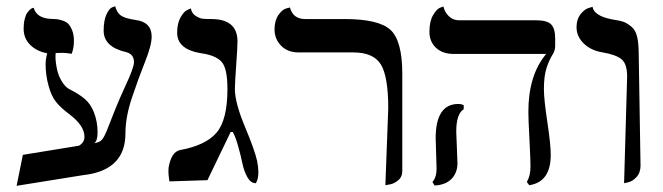

<svg xmlns="http://www.w3.org/2000/svg" viewBox="-20 -581 2124 615"><path d="M131.3 -410.2Q97.7 -416.5 76.7 -437.3Q55.7 -458 55.7 -489.3Q55.7 -506.3 59.1 -519.8Q62.5 -533.2 67.1 -539.8Q71.8 -546.4 76.4 -550.5Q81.1 -554.7 84.5 -555.2L87.9 -556.2Q97.2 -522.5 143.6 -520.5Q155.3 -520 161.9 -519.5Q168.5 -519 180.4 -515.1Q192.4 -511.2 199 -504.4Q205.6 -497.6 211.2 -483.6Q216.8 -469.7 216.8 -449.7Q216.8 -426.8 209.5 -408.7Q191.4 -412.1 175.3 -411.6Q168 -411.6 158.2 -411.1Q157.7 -405.8 157.7 -399.4Q157.7 -381.3 163.1 -356.9Q167.5 -337.4 178.7 -319.3Q189.9 -301.3 203.1 -294.9Q232.4 -280.3 251.2 -264.4Q270 -248.5 280.3 -222.7Q293 -190.4 292.5 -156.7Q292.5 -129.4 281.7 -122.1Q294.4 -124.5 301.3 -128.9Q308.1 -133.3 314.9 -146.7Q321.8 -160.2 327.6 -176.3Q333.5 -192.4 348.4 -229.2Q363.3 -266.1 381.8 -306.2Q408.7 -363.3 409.2 -381.8Q409.2 -407.7 383.8 -414.1Q312 -430.7 312 -482.9Q312 -515.1 321 -534.7Q330.1 -554.2 339.4 -557.6L349.1 -561Q354 -541 366.9 -531.5Q379.9 -522 414.1 -517.1Q465.8 -510.3 465.8 -463.9Q465.8 -436 444.8 -383.5Q423.8 -331.1 402.8 -268.6Q381.8 -206.1 381.8 -153.8Q381.8 -34.7 246.1 -20L33.2 14.2L53.2 -85L232.9 -114.3Q250.5 -124.5 250.5 -143.1Q250.5 -178.2 203.1 -214.4Q173.8 -236.3 159.2 -254.9Q144.5 -273.4 135.7 -305.7Q126 -340.3 126 -376.5Q126.5 -393.6 131.3 -410.2Z M732.4 -295.9Q732.4 -252 764.4 -175.5Q796.4 -99.1 803.7 -64.9Q807.6 -44.9 807.6 -29.8Q807.6 -5.9 799.3 5.9Q783.2 5.9 772.5 -13.2Q761.7 -32.2 756.6 -57.1Q751.5 -82 742.9 -112.5Q734.4 -143.1 725.6 -158.2H718.8L644.5 -3.9L522.5 0Q522.5 -2 521 -12.5Q519.5 -22.9 519.5 -30.8Q519.5 -40.5 520.5 -46.9Q529.3 -93.8 555.7 -100.1Q638.7 -115.2 673.6 -156Q708.5 -196.8 708.5 -295.9Q708.5 -362.8 689.5 -383.3Q670.4 -403.8 625.5 -410.2Q547.4 -422.4 547.4 -476.1Q547.4 -505.9 558.3 -525.4Q569.3 -544.9 580.6 -549.3L591.3 -554.2Q594.2 -538.1 606.9 -530Q619.6 -522 629.2 -521Q638.7 -520 656.7 -520Q740.7 -520 740.7 -448.2Q740.7 -430.2 736.6 -372.6Q732.4 -314.9 732.4 -295.9Z M1214.4 12.2 1223.6 -233.9Q1223.6 -335.9 1200 -374.5Q1176.3 -413.1 1111.3 -413.1H936.5Q901.4 -413.1 880.4 -434.6Q859.4 -456.1 859.4 -486.8Q859.4 -514.6 871.3 -532.2Q883.3 -549.8 896 -553.7L908.7 -557.1Q918.5 -520 957.5 -520H1083.5Q1193.4 -520 1231 -485.1Q1268.6 -450.2 1268.6 -344.2V-33.2Q1268.6 -14.2 1255.1 -3.2Q1241.7 7.8 1228 9.8Z M1441.4 -159.2Q1441.4 -150.4 1443.4 -109.1Q1445.3 -67.9 1445.3 -58.1Q1445.3 -28.3 1426.8 -8.5Q1408.2 11.2 1372.1 13.2L1365.2 2Q1378.4 -13.2 1378.4 -41Q1378.4 -49.8 1377 -88.9Q1375.5 -127.9 1375.5 -138.2Q1375.5 -248 1448.2 -248Q1458 -248 1465.3 -244.1V-231Q1441.4 -216.3 1441.4 -159.2ZM1722.2 -295.9Q1722.2 -262.7 1733.2 -190.4Q1744.1 -118.2 1744.1 -85Q1744.1 2 1675.3 12.2L1667.5 2Q1679.7 -19 1679.2 -48.8Q1679.2 -69.8 1675.8 -136Q1672.4 -202.1 1672.4 -223.1Q1672.4 -340.3 1729.5 -408.2H1434.1Q1397 -408.2 1376.2 -428.2Q1355.5 -448.2 1355.5 -479Q1355.5 -512.2 1366.9 -532Q1378.4 -551.8 1389.2 -556.2L1400.4 -560.1Q1404.3 -542 1417.7 -529.1Q1431.2 -516.1 1449.2 -516.1H1695.3Q1733.4 -516.1 1745.8 -502.4Q1758.3 -488.8 1758.3 -458V-434.1Q1758.3 -418.9 1749.3 -405Q1740.2 -391.1 1731.2 -365Q1722.2 -338.9 1722.2 -295.9Z M1979 5.9 1988.8 -335.9Q1988.8 -376 1971.2 -390.9Q1953.6 -405.8 1910.6 -413.1Q1873.5 -418.9 1850.1 -441.4Q1826.7 -463.9 1826.7 -494.1Q1826.7 -519 1839.1 -534.9Q1851.6 -550.8 1864.7 -555.2L1877.9 -559.1Q1882.8 -530.3 1939.9 -519Q1965.8 -515.1 1977.3 -511Q1988.8 -506.8 2002.2 -495.8Q2015.6 -484.9 2020.8 -463.4Q2025.9 -441.9 2025.9 -405.8L2031.7 -50.8Q2031.7 -27.8 2018.8 -13.9Q2005.9 0 1992.2 2.9Z"/></svg>

Font: Linux Libertine O
Style: Regular
Weight: 400
Designer: Philipp H. Poll
Foundry: Philipp H. Poll
Version: Version 5.3.0